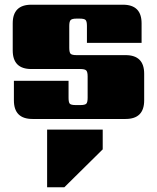

<svg xmlns="http://www.w3.org/2000/svg" viewBox="-20 -505 667 815"><path d="M352 -90V-181Q352 -200 346 -206Q340 -212 321 -212H113Q34 -212 34 -291V-406Q34 -485 113 -485H502Q581 -485 581 -406V-323H349V-395Q349 -414 343.5 -420Q338 -426 318 -426H305Q286 -426 280 -420Q274 -414 274 -395V-302Q274 -282 280 -276.5Q286 -271 305 -271H513Q592 -271 592 -192V-79Q592 0 513 0H118Q39 0 39 -79V-162H271V-90Q271 -70 276.5 -64.5Q282 -59 302 -59H321Q340 -59 346 -64.5Q352 -70 352 -90ZM180 290V45H416V129L253 290Z"/></svg>

Font: Sarpanch Black
Style: Regular
Weight: 900
Designer: Manushi Parikh (Devanagari and Latin), Jyotish Sonowal (Devanagari)
Foundry: Indian Type Foundry
Version: Version 2.004;PS 1.0;hotconv 1.0.78;makeotf.lib2.5.61930; tt